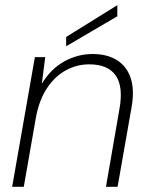

<svg xmlns="http://www.w3.org/2000/svg" viewBox="-20 -723 580 743"><path d="M27 0 115 -502H155L142 -399Q177 -457 229 -485.5Q281 -514 338 -514Q395 -514 433 -490Q471 -466 486 -420Q501 -374 489 -307L435 0H390L442 -300Q458 -387 428 -430.5Q398 -474 325 -474Q277 -474 235 -451Q193 -428 163 -383.5Q133 -339 120 -274L72 0ZM236 -544V-580L434 -703V-660Z"/></svg>

Font: DM Sans 16pt ExtraLight
Style: Italic
Weight: 250
Italic angle: -10°
Version: Version 4.004;gftools[0.9.30]